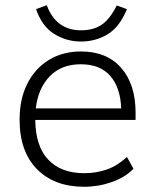

<svg xmlns="http://www.w3.org/2000/svg" viewBox="-20 -707 590 735"><path d="M302 8Q188 8 121.5 -59.5Q55 -127 55 -249Q55 -328 84.5 -386.5Q114 -445 167 -477.5Q220 -510 290 -510Q389 -510 444 -447Q499 -384 499 -276V-248H115Q116 -147 165 -95.5Q214 -44 303 -44Q348 -44 388.5 -58Q429 -72 466 -106L491 -61Q459 -28 408 -10Q357 8 302 8ZM289 -461Q215 -461 170.5 -415Q126 -369 117 -292H444Q441 -372 402 -416.5Q363 -461 289 -461ZM290 -548Q234 -548 187 -577.5Q140 -607 118 -672L159 -687Q195 -591 290 -591Q338 -591 369.5 -612.5Q401 -634 427 -686L466 -672Q437 -602 391 -575Q345 -548 290 -548Z"/></svg>

Font: Mulish Light
Style: Regular
Weight: 300
Designer: Vernon Adams
Foundry: Vernon Adams
Version: Version 3.603; ttfautohint (v1.8.3)